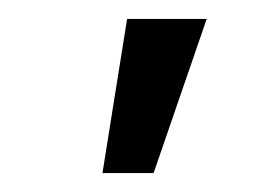

<svg xmlns="http://www.w3.org/2000/svg" viewBox="-20 -801 296 205"><path d="M115.7 -780.8H200.7L144 -616.2H89.4Z"/></svg>

Font: Nahid FD
Style: FD
Weight: 400
Foundry: DejaVu fonts team - Redesigned by Saber Rastikerdar
Version: Version 0.3.0